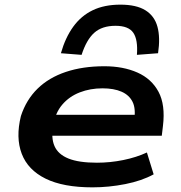

<svg xmlns="http://www.w3.org/2000/svg" viewBox="-20 -796 777 826"><path d="M378 10Q252 10 176 -27.5Q100 -65 73.5 -134.5Q47 -204 70 -297Q93 -367 141.5 -414.5Q190 -462 263 -486.5Q336 -511 429 -511Q510 -511 571 -484Q632 -457 662 -401Q692 -345 681 -254L676 -212H176L189 -302H583L557 -277Q565 -328 550.5 -357.5Q536 -387 503 -401.5Q470 -416 421 -416Q368 -416 323 -398.5Q278 -381 248 -346Q218 -311 209 -257Q199 -203 214.5 -167.5Q230 -132 274.5 -114Q319 -96 397 -96Q454 -96 510.5 -107.5Q567 -119 612 -140L641 -46Q590 -18 519 -4Q448 10 378 10ZM331 -560 242 -567Q261 -634 295 -681Q329 -728 379 -752Q429 -776 498 -776Q567 -776 606 -751.5Q645 -727 657.5 -680.5Q670 -634 660 -567L569 -560Q574 -625 553.5 -655Q533 -685 477 -685Q419 -685 385.5 -655Q352 -625 331 -560Z"/></svg>

Font: Nunito Sans 7pt Expanded
Style: Bold Italic
Weight: 700
Width: 7
Italic angle: -9°
Designer: Vernon Adams
Foundry: Vernon Adams
Version: Version 3.101;gftools[0.9.27]